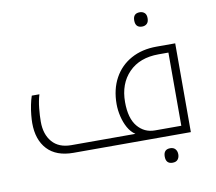

<svg xmlns="http://www.w3.org/2000/svg" viewBox="-87 -774 1143 1018"><g transform="rotate(-10 485.0 -265.0)"><path d="M253 0Q161 0 113 -51.5Q65 -103 65 -193Q65 -211 67.5 -237Q70 -263 75.5 -290Q81 -317 88 -337H129Q119 -304 115 -264.5Q111 -225 111 -192Q111 -124 146.5 -83Q182 -42 249 -42H594Q570 -58 554.5 -86Q539 -114 531 -148Q523 -182 523 -214Q523 -294 555.5 -353.5Q588 -413 647 -445.5Q706 -478 785 -478H885V0ZM841 -42V-436H788Q686 -436 627.5 -376Q569 -316 569 -217Q569 -130 605.5 -86Q642 -42 699 -42ZM728 -596Q692 -596 692 -635Q692 -673 728 -673Q743 -673 753.5 -664Q764 -655 764 -635Q764 -615 754 -605.5Q744 -596 728 -596ZM762 143Q726 143 726 104Q726 65 762 65Q780 65 789.5 76Q799 87 799 104Q799 121 790 132Q781 143 762 143Z"/></g></svg>

Font: Noto Kufi Arabic ExtraLight
Style: Regular
Weight: 200
Designer: Monotype Design Team, David Williams, Khaled Hosny
Foundry: Google LLC
Version: Version 2.109; ttfautohint (v1.8.4.7-5d5b)